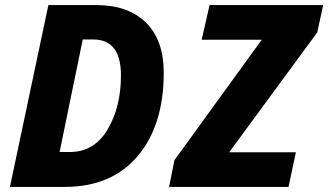

<svg xmlns="http://www.w3.org/2000/svg" viewBox="-20 -734 1289 754"><path d="M19 0H234Q418 0 520.5 -121Q623 -242 623 -448Q623 -577 553 -645.5Q483 -714 359 -714H170ZM214 -137 305 -579H346Q455 -579 455 -438Q455 -314 402.5 -225.5Q350 -137 254 -137ZM644 0 665 -105 1008 -578H772L803 -714H1249L1226 -607L880 -136H1142L1113 0Z"/></svg>

Font: Noto Sans Display Extra
Style: Italic
Weight: 800
Italic angle: -12°
Designer: Monotype Design Team
Foundry: Monotype Imaging Inc.
Version: Version 1.900